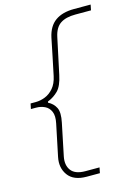

<svg xmlns="http://www.w3.org/2000/svg" viewBox="-129 -830 729 1013"><g transform="rotate(-15 235.0 -324.0)"><path d="M215 112Q144.5 112 114.2 70.8Q84 29.5 96 -28Q105 -71.5 114 -114.5Q123 -157.5 132 -201Q140.5 -241 130.2 -264.8Q120 -288.5 98.2 -298.8Q76.5 -309 51 -309H23L29 -338H57Q82.5 -338 108.5 -348.2Q134.5 -358.5 155 -382.2Q175.5 -406 184 -446Q194 -493.5 204.8 -545.8Q215.5 -598 225 -645Q238 -705 276.8 -732.5Q315.5 -760 379 -760H470L464 -730H378Q326.5 -730 296.5 -710Q266.5 -690 256 -641L214 -444Q202 -386.5 178 -362Q154 -337.5 120 -324L119 -318Q147 -304 160.2 -277.5Q173.5 -251 162 -197L126 -23Q116.5 23.5 138.5 52.8Q160.5 82 216 82H293L287 112Z"/></g></svg>

Font: Commissioner Thin
Style: Italic
Weight: 100
Italic angle: -12°
Designer: Kostas Bartsokas
Foundry: Kostas Bartsokas
Version: Version 1.000; ttfautohint (v1.8.3)